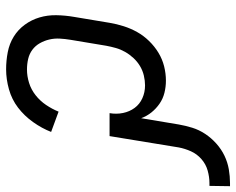

<svg xmlns="http://www.w3.org/2000/svg" viewBox="-94 -690 791 644"><g transform="rotate(90 302.0 -367.5)"><path d="M212 8Q183 8 154.5 2.5Q126 -3 102.5 -17.5Q79 -32 62.5 -54.5Q46 -77 38 -104Q30 -131 30.5 -160.5Q31 -190 36 -219L56 -339Q60 -363 67.5 -386.5Q75 -410 87 -431.5Q99 -453 117 -471.5Q135 -490 156.5 -503Q178 -516 202 -522Q226 -528 250 -528Q271 -528 291 -523Q311 -518 327.5 -506.5Q344 -495 356.5 -479.5Q369 -464 376 -445L397 -571Q401 -594 408 -616.5Q415 -639 428.5 -659.5Q442 -680 461 -697Q480 -714 502 -724.5Q524 -735 547.5 -739Q571 -743 594 -743H604L603 -674H593Q573 -674 551.5 -668Q530 -662 513 -647Q496 -632 487 -612Q478 -592 474 -571L436 -339H359Q363 -362 358.5 -384Q354 -406 341.5 -423Q329 -440 309 -449Q289 -458 266 -458Q250 -458 233 -454Q216 -450 201 -441Q186 -432 174 -419Q162 -406 153.5 -391Q145 -376 140.5 -360Q136 -344 133 -328L113 -208Q110 -190 109 -172Q108 -154 112 -137Q116 -120 124.5 -105Q133 -90 146.5 -80Q160 -70 177 -66Q194 -62 213 -62Q235 -62 257.5 -69Q280 -76 299 -91Q318 -106 331.5 -126Q345 -146 354 -168L422 -143Q410 -112 389 -82.5Q368 -53 340.5 -32Q313 -11 279 -1.5Q245 8 212 8Z"/></g></svg>

Font: Iosevka SS18
Style: Italic
Weight: 400
Italic angle: -9°
Monospace: yes
Designer: Belleve Invis
Foundry: Belleve Invis
Version: Version 25.1.1; ttfautohint (v1.8.4)